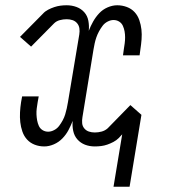

<svg xmlns="http://www.w3.org/2000/svg" viewBox="-20 -548 640 729"><path d="M472 161H411L444 -38L431 -24Q422 -15 410.5 -9Q399 -3 387.5 1Q376 5 364 6.5Q352 8 340 8Q320 8 303 1.5Q286 -5 274 -18.5Q262 -32 258 -51Q254 -70 256 -89Q249 -71 240 -54Q231 -37 217 -22.5Q203 -8 184.5 0Q166 8 148 8Q129 8 112 1.5Q95 -5 83 -18Q71 -31 65 -48.5Q59 -66 57 -84Q55 -102 56 -121.5Q57 -141 60 -160L64 -182H127L123 -160Q121 -148 119.5 -136.5Q118 -125 118.5 -113.5Q119 -102 121 -91Q123 -80 127.5 -70Q132 -60 141.5 -54Q151 -48 163 -48Q174 -48 185.5 -54Q197 -60 204.5 -70Q212 -80 218 -91Q224 -102 227.5 -113.5Q231 -125 233.5 -136.5Q236 -148 238 -160L281 -417Q283 -429 281.5 -440Q280 -451 273 -459.5Q266 -468 255.5 -471.5Q245 -475 233 -475Q220 -475 207 -471.5Q194 -468 185 -459L98 -371L56 -408L143 -496Q151 -505 162.5 -511Q174 -517 186 -521Q198 -525 209.5 -526.5Q221 -528 233 -528Q253 -528 270.5 -521.5Q288 -515 300 -501.5Q312 -488 315.5 -469Q319 -450 317 -431Q324 -449 333.5 -466Q343 -483 356.5 -497.5Q370 -512 388.5 -520Q407 -528 425 -528Q444 -528 461.5 -521.5Q479 -515 491 -502Q503 -489 509 -471.5Q515 -454 517 -436Q519 -418 517.5 -398.5Q516 -379 513 -360L510 -338H447L450 -360Q452 -372 453.5 -383.5Q455 -395 455 -406.5Q455 -418 453 -429Q451 -440 446.5 -450Q442 -460 432.5 -466Q423 -472 411 -472Q400 -472 388.5 -466Q377 -460 369.5 -450Q362 -440 356 -429Q350 -418 346 -406.5Q342 -395 339.5 -383.5Q337 -372 335 -360L293 -103Q291 -91 292 -80Q293 -69 300 -60.5Q307 -52 317.5 -48.5Q328 -45 340 -45Q353 -45 366 -48.5Q379 -52 389 -61L475 -149L517 -112Z"/></svg>

Font: Iosevka HT Light Extended
Style: Italic
Weight: 300
Width: 7
Italic angle: -9°
Monospace: yes
Designer: Belleve Invis
Foundry: Belleve Invis
Version: Version 32.3.0; ttfautohint (v1.8.4)